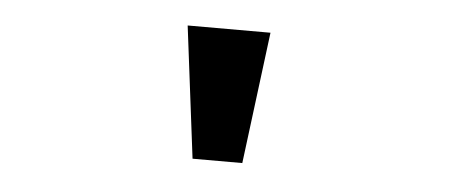

<svg xmlns="http://www.w3.org/2000/svg" viewBox="-31 -815 912 373"><g transform="rotate(5 425.0 -628.5)"><path d="M322 -757H483.5L451 -500H354Z"/></g></svg>

Font: League Mono Wide
Style: Bold
Weight: 700
Width: 8
Designer: Tyler Finck
Foundry: The League of Moveable Type / Tyler Finck
Version: Version 2.210